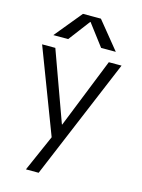

<svg xmlns="http://www.w3.org/2000/svg" viewBox="-141 -837 840 1137"><g transform="rotate(15 278.5 -268.5)"><path d="M276 -722 176 -590H85L222 -757H332L468 -590H378L278 -722ZM271 -92H273L444 -520H522L212 220H134L232 -3L35 -520H116Z"/></g></svg>

Font: M PLUS 1p
Style: Regular
Weight: 400
Version: Version 1.062